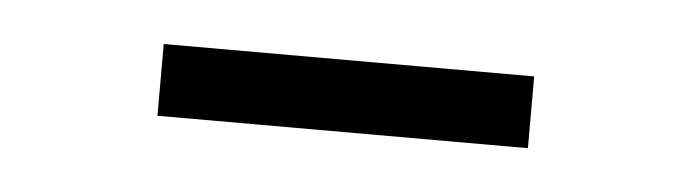

<svg xmlns="http://www.w3.org/2000/svg" viewBox="-23 -377 450 125"><g transform="rotate(5 202.0 -314.5)"><path d="M81.1 -291V-337.9H323.2V-291Z"/></g></svg>

Font: Acari Sans Light
Style: Regular
Weight: 300
Designer: Alfredo Marco Pradil and Stefan Peev
Foundry: Hanken Design Co.
Version: Version 1.045;January 11, 2019;FontCreator 11.5.0.2425 64-bi